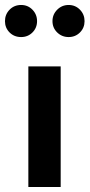

<svg xmlns="http://www.w3.org/2000/svg" viewBox="-52 -752 360 772"><path d="M33 -732Q60 -732 78.5 -713Q97 -694 97 -667Q97 -640 78.5 -621.5Q60 -603 33 -603Q5 -603 -13.5 -621.5Q-32 -640 -32 -667Q-32 -694 -13.5 -713Q5 -732 33 -732ZM224 -732Q251 -732 269.5 -713Q288 -694 288 -667Q288 -640 269.5 -621.5Q251 -603 224 -603Q197 -603 178 -621.5Q159 -640 159 -667Q159 -694 178 -713Q197 -732 224 -732ZM192 -485V0H62V-485Z"/></svg>

Font: Palanquin Dark
Style: Regular
Weight: 400
Designer: Pria Ravichandran
Version: Version 1.000